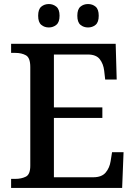

<svg xmlns="http://www.w3.org/2000/svg" viewBox="-20 -931 671 951"><path d="M35 0V-45H56Q86 -45 108 -56Q130 -67 130 -110V-599Q130 -645 108.5 -657Q87 -669 56 -669H35V-714H553L558 -537H501L496 -581Q492 -615 474 -638Q456 -661 415 -661H247V-399H487V-347H247V-53H442Q484 -53 503.5 -76.5Q523 -100 528 -133L535 -177H592L585 0ZM416 -795Q394 -795 378.5 -808Q363 -821 363 -853Q363 -885 378.5 -898Q394 -911 416 -911Q438 -911 453.5 -898Q469 -885 469 -853Q469 -821 453.5 -808Q438 -795 416 -795ZM222 -795Q200 -795 184.5 -808Q169 -821 169 -853Q169 -885 184.5 -898Q200 -911 222 -911Q243 -911 259 -898Q275 -885 275 -853Q275 -821 259 -808Q243 -795 222 -795Z"/></svg>

Font: Noto Serif Hentaigana Medium
Style: Regular
Weight: 500
Designer: Kazuhiro Yamada
Foundry: nipponia
Version: Version 1.000; ttfautohint (v1.8.4.7-5d5b)